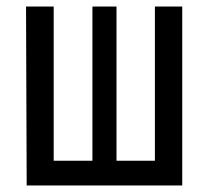

<svg xmlns="http://www.w3.org/2000/svg" viewBox="-20 -570 640 590"><path d="M62 0 60 -550H145V-76H264V-550H338V-76H456V-550H540V0Z"/></svg>

Font: JetBrainsMonoNL NF
Style: Regular
Weight: 400
Designer: Philipp Nurullin, Konstantin Bulenkov
Foundry: JetBrains
Version: Version 2.304; ttfautohint (v1.8.4.7-5d5b);Nerd Fonts 3.2.1